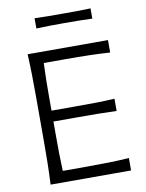

<svg xmlns="http://www.w3.org/2000/svg" viewBox="-97 -966 787 1034"><g transform="rotate(-10 297.0 -449.0)"><path d="M94.5 0Q97.5 -60 98.5 -115.2Q99.5 -170.5 99.5 -236.5V-475Q99.5 -541 98.5 -597Q97.5 -653 94.5 -713H534V-645Q483 -648.5 424.5 -650Q366 -651.5 287 -651.5H172Q170 -606.5 169.2 -561.8Q168.5 -517 168.5 -465.5V-391.5H294.5Q364.5 -391.5 415.2 -392.2Q466 -393 513.5 -396V-329Q463 -331 412.5 -331.5Q362 -332 293.5 -332H168.5V-246.5Q168.5 -195.5 169.2 -151Q170 -106.5 172 -61.5H293Q360 -61.5 419.5 -62.8Q479 -64 534.5 -68V0ZM165 -841.5V-897.5Q199.5 -896 237.8 -895.8Q276 -895.5 318 -895.5Q360 -895.5 398.2 -895.8Q436.5 -896 471 -897.5V-841.5Q436.5 -843 398.2 -843.5Q360 -844 318 -844Q276 -844 237.8 -843.5Q199.5 -843 165 -841.5Z"/></g></svg>

Font: Commissioner Flair Light
Style: Regular
Weight: 300
Designer: Kostas Bartsokas
Foundry: Kostas Bartsokas
Version: Version 1.000; ttfautohint (v1.8.3)